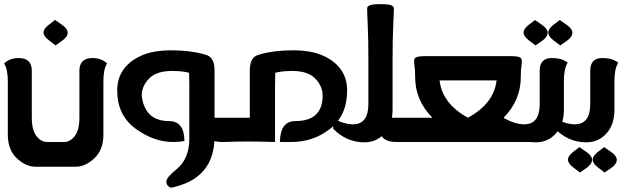

<svg xmlns="http://www.w3.org/2000/svg" viewBox="-38 -682 3038 922"><path d="M229 -463.9 197.3 -488.3Q170.9 -507.8 170.9 -525.9Q170.9 -543.9 197.8 -564L226.6 -586.4L260.3 -562.5Q287.1 -543.5 287.1 -525.9Q287.1 -504.9 260.7 -486.8ZM458.5 -35.2Q458.5 37.1 415.3 77.9Q372.1 118.7 324.7 118.7H133.3Q85.9 118.7 42.7 77.9Q-0.5 37.1 -0.5 -35.2V-292.5Q-0.5 -317.4 -4.4 -339.4Q-8.3 -361.3 -18.1 -377.4Q8.8 -403.3 51.8 -403.3Q114.7 -403.3 114.7 -341.8V-117.2Q114.7 -58.1 136.7 -29.1Q158.7 0 189.5 0H268.6Q299.3 0 321.3 -29.1Q343.3 -58.1 343.3 -117.2V-341.8Q343.3 -403.3 406.2 -403.3Q449.2 -403.3 476.1 -377.4Q466.3 -361.3 462.4 -339.4Q458.5 -317.4 458.5 -292.5Z M943.8 -420.4Q992.2 -412.1 992.2 -345.2V-25.9Q992.2 177.7 782.2 219.7Q760.7 209.5 760.7 190.9Q760.7 169.9 809.1 131.3Q871.1 81.5 871.1 -16.1V-271.5L870.1 -330.6Q870.1 -331.5 869.6 -332.5Q837.9 -341.3 788.1 -341.3Q713.4 -341.3 678 -304.9Q642.6 -268.6 642.6 -222.7Q657.2 -100.6 773.9 -100.6Q846.2 -100.6 847.7 -5.4Q822.8 0 794.9 0Q700.2 0 612.5 -64.5Q524.9 -128.9 524.9 -247.6Q524.9 -306.2 555.2 -348.4Q585.4 -390.6 642.1 -415.5Q698.7 -440.4 784.7 -440.4Q874.5 -440.4 944.3 -420.9Z M1029.3 0Q949.7 0 949.7 -62.5V-116.7H1161.6V-345.2Q1161.6 -412.1 1210 -420.4L1209.5 -420.9Q1279.3 -440.4 1369.1 -440.4Q1455.1 -440.4 1511.7 -415.5Q1568.4 -390.6 1598.6 -348.4Q1628.9 -306.2 1628.9 -247.6Q1628.9 -128.9 1548.6 -64.5Q1468.3 0 1358.9 0H1306.2Q1307.6 -100.6 1379.9 -100.6Q1511.2 -100.6 1511.2 -222.7Q1511.2 -268.6 1475.8 -304.9Q1440.4 -341.3 1365.7 -341.3Q1315.9 -341.3 1284.2 -332.5Q1283.7 -331.5 1283.7 -330.6L1282.7 -271.5V0Q1210.9 -2.4 1153.3 -2.4Q1096.2 -2.4 1029.3 0Z M1731 -386.7Q1731 -498 1728 -559.6Q1725.1 -621.1 1725.1 -641.6Q1725.1 -651.4 1738.3 -656.7Q1751.5 -662.1 1787.1 -662.1Q1827.6 -662.1 1840.6 -656.7Q1853.5 -651.4 1853.5 -641.6Q1853.5 -621.1 1850.3 -559.6Q1847.2 -498 1847.2 -386.7V-156.2Q1847.2 -83.5 1808.6 -41Q1770 1.5 1711.9 1.5Q1626 1.5 1562 -63.5V-113.3Q1614.7 -85 1657.2 -85Q1693.4 -85 1712.2 -109.1Q1731 -133.3 1731 -183.1Z M2072.8 -295.9Q2085.9 -184.1 2209 -116.7Q2333.5 -184.1 2346.7 -295.9ZM2038.6 -116.7Q1955.6 -199.7 1955.6 -312.5Q1955.6 -347.2 1953.1 -359.4Q1950.7 -371.6 1950.7 -392.1Q1950.7 -401.9 1961.4 -407.2Q1972.2 -412.6 2013.2 -412.6H2405.8Q2446.8 -412.6 2457.3 -407.2Q2467.8 -401.9 2467.8 -392.1Q2467.8 -371.6 2465.3 -359.4Q2462.9 -347.2 2462.9 -312.5Q2462.9 -200.2 2380.4 -116.7L2527.3 0H1866.2Q1786.6 0 1786.6 -62.5V-116.7Z M2533.7 -463.9 2502 -487.8Q2476.1 -507.8 2476.1 -525.4Q2476.1 -543.9 2502.4 -564L2531.2 -585.9L2564.9 -562.5Q2591.8 -543.5 2591.8 -525.4Q2591.8 -504.4 2565.9 -486.3ZM2652.3 -463.9 2620.6 -487.8Q2594.7 -507.8 2594.7 -525.4Q2594.7 -543.9 2621.1 -564L2649.9 -585.9L2683.6 -562.5Q2710.4 -543.5 2710.4 -525.4Q2710.4 -504.4 2684.6 -486.3ZM2384.8 -113.3Q2437.5 -85 2480 -85Q2516.1 -85 2534.9 -109.1Q2553.7 -133.3 2553.7 -183.1V-341.8Q2553.7 -403.3 2610.8 -403.3Q2661.6 -403.3 2688 -380.9Q2678.2 -364.7 2674.1 -342.8Q2669.9 -320.8 2669.9 -295.9V-156.2Q2669.9 -83.5 2631.3 -41Q2592.8 1.5 2534.7 1.5Q2448.7 1.5 2384.8 -63.5Z M2747.1 146.5 2715.3 122.6Q2689.5 102.5 2689.5 85Q2689.5 66.4 2715.8 46.4L2744.6 24.4L2778.3 47.9Q2805.2 66.9 2805.2 85Q2805.2 106 2779.3 124ZM2865.7 146.5 2834 122.6Q2808.1 102.5 2808.1 85Q2808.1 66.4 2834.5 46.4L2863.3 24.4L2897 47.9Q2923.8 66.9 2923.8 85Q2923.8 106 2897.9 124ZM2627.4 -113.3Q2680.2 -85 2722.7 -85Q2758.8 -85 2777.6 -109.1Q2796.4 -133.3 2796.4 -183.1V-341.8Q2796.4 -403.3 2853.5 -403.3Q2904.3 -403.3 2930.7 -380.9Q2920.9 -364.7 2916.7 -342.8Q2912.6 -320.8 2912.6 -295.9V-156.2Q2912.6 -83.5 2874 -41Q2835.4 1.5 2777.3 1.5Q2691.4 1.5 2627.4 -63.5Z"/></svg>

Font: ALMAS
Style: Bold
Weight: 700
Designer: ALMAS Font/ by Husham Jawad Kadhim, derived from the Bainsely font by/ Paul James MIller
Foundry: High-Logic / Made with FontCreator
Version: Version 1.411;September 19, 2021;FontCreator 14.0.0.2814 32-